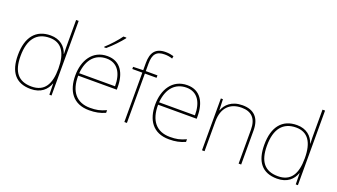

<svg xmlns="http://www.w3.org/2000/svg" viewBox="-65 -1297 3223 1838"><g transform="rotate(20 1546.5 -378.0)"><path d="M283 10C388 10 444 -46 468 -113H470L472 0H494V-760H468V-543C468 -501 468 -459 470 -414H468C446 -484 387 -538 291 -538C141 -538 59 -437 59 -254C59 -83 131 10 283 10ZM283 -15C149 -15 86 -94 86 -254C86 -427 159 -513 291 -513C410 -513 468 -426 468 -266V-263C468 -107 416 -15 283 -15Z M978 -759V-766H948C919 -723 854 -652 809 -612V-606H830C883 -650 943 -714 978 -759ZM870 -538C716 -538 642 -408 642 -259C642 -104 713 10 879 10C943 10 991 0 1042 -23V-50C980 -22 943 -15 879 -15C742 -15 667 -105 669 -266H1062V-291C1062 -430 1005 -538 870 -538ZM870 -513C982 -513 1036 -423 1035 -291H670C682 -436 758 -513 870 -513Z M1381 -503V-528H1262V-603C1262 -701 1295 -740 1380 -740C1405 -740 1434 -736 1458 -727L1462 -753C1437 -760 1413 -765 1380 -765C1277 -765 1236 -707 1236 -603V-528L1134 -525V-503H1236V0H1262V-503Z M1684 -538C1530 -538 1456 -408 1456 -259C1456 -104 1527 10 1693 10C1757 10 1805 0 1856 -23V-50C1794 -22 1757 -15 1693 -15C1556 -15 1481 -105 1483 -266H1876V-291C1876 -430 1819 -538 1684 -538ZM1684 -513C1796 -513 1850 -423 1849 -291H1484C1496 -436 1572 -513 1684 -513Z M2246 -538C2134 -538 2077 -478 2054 -417H2052L2048 -528H2027V0H2053V-302C2053 -446 2131 -513 2246 -513C2343 -513 2400 -462 2400 -345V0H2426V-346C2426 -477 2360 -538 2246 -538Z M2793 10C2898 10 2954 -46 2978 -113H2980L2982 0H3004V-760H2978V-543C2978 -501 2978 -459 2980 -414H2978C2956 -484 2897 -538 2801 -538C2651 -538 2569 -437 2569 -254C2569 -83 2641 10 2793 10ZM2793 -15C2659 -15 2596 -94 2596 -254C2596 -427 2669 -513 2801 -513C2920 -513 2978 -426 2978 -266V-263C2978 -107 2926 -15 2793 -15Z"/></g></svg>

Font: Noto Sans Sinhala Thin
Style: Regular
Weight: 100
Designer: Jelle Bosma - Monotype Design Team
Foundry: Monotype Imaging Inc.
Version: Version 2.006